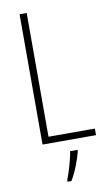

<svg xmlns="http://www.w3.org/2000/svg" viewBox="-101 -764 599 1036"><g transform="rotate(-10 198.0 -246.5)"><path d="M84 0H377V-36H123V-714H84ZM265 70V61H224C219 102 196 177 182 212V221H203C231 176 252 117 265 70Z"/></g></svg>

Font: Noto Sans Malayalam Condensed ExtraLight
Style: Regular
Weight: 200
Width: 3
Designer: Jelle Bosma - Monotype Design Team
Foundry: Monotype Imaging Inc.
Version: Version 2.104